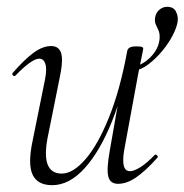

<svg xmlns="http://www.w3.org/2000/svg" viewBox="-20 -530 541 563"><path d="M371 -322 364 -332Q384 -335 402.5 -347Q421 -359 433.5 -377Q446 -395 448 -416Q449 -432 444.5 -441.5Q440 -451 436.5 -459Q433 -467 435 -480Q438 -494 448 -502Q458 -510 470 -510Q489 -510 496 -496Q503 -482 501 -468Q499 -451 487 -427.5Q475 -404 456.5 -381.5Q438 -359 416 -342Q394 -325 371 -322ZM133 13Q90 13 75.5 -18Q61 -49 76 -119L112 -297Q118 -328 113 -343Q108 -358 95 -358Q84 -358 66 -345Q48 -332 26 -309Q22 -305 18 -309Q14 -313 18 -317Q51 -355 78 -375Q105 -395 130 -395Q153 -395 159.5 -373.5Q166 -352 154 -297L122 -138Q109 -78 119 -49.5Q129 -21 161 -21Q194 -21 230.5 -63Q267 -105 299.5 -185.5Q332 -266 353 -380L364 -379Q344 -263 308.5 -174.5Q273 -86 228 -36.5Q183 13 133 13ZM326 9Q303 9 297.5 -12.5Q292 -34 302 -89L353 -380Q355 -394 379 -394Q392 -394 396 -392.5Q400 -391 400 -388Q400 -385 395 -361.5Q390 -338 385 -312L344 -89Q334 -28 361 -28Q373 -28 392 -40Q411 -52 433 -75Q436 -79 440.5 -74.5Q445 -70 441 -67Q407 -29 379.5 -10Q352 9 326 9Z"/></svg>

Font: Cormorant Infant Light
Style: Italic
Weight: 300
Italic angle: -10°
Designer: Christian Thalmann (Catharsis Fonts)
Foundry: Catharsis Fonts
Version: Version 4.001